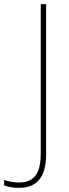

<svg xmlns="http://www.w3.org/2000/svg" viewBox="-99 -734 333 928"><path d="M-7 174C90 174 124 109 124 10V-714H98V5C98 92 75 148 -7 148C-34 148 -60 143 -79 135V162C-62 169 -38 174 -7 174Z"/></svg>

Font: Noto Sans Devanagari SemiCondensed Thin
Style: Regular
Weight: 100
Width: 4
Designer: Jelle Bosma - Monotype Design Team
Foundry: Monotype Imaging Inc.
Version: Version 2.004